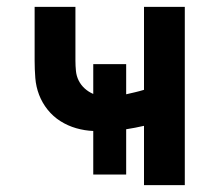

<svg xmlns="http://www.w3.org/2000/svg" viewBox="-20 -540 640 560"><path d="M400 0V-173Q387 -170 374 -167.5Q361 -165 348 -163V-31H252V-158Q227 -159 202.5 -166Q178 -173 156.5 -186.5Q135 -200 119 -220Q103 -240 94 -263.5Q85 -287 83 -312.5Q81 -338 81 -363V-520H200V-363Q200 -348 201.5 -333Q203 -318 209.5 -305Q216 -292 227 -282Q238 -272 252 -266V-353H348V-265Q361 -268 374 -271Q387 -274 400 -278V-520H519V0Z"/></svg>

Font: Iosevka Custom Extended
Style: Bold
Weight: 700
Width: 7
Monospace: yes
Designer: Belleve Invis
Foundry: Belleve Invis
Version: Version 11.2.4; ttfautohint (v1.8.4)